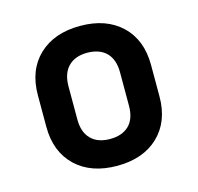

<svg xmlns="http://www.w3.org/2000/svg" viewBox="-88 -651 775 753"><g transform="rotate(-15 299.5 -275.0)"><path d="M299.3 8.8Q193.4 8.8 131.3 -50.3Q69.3 -109.9 69.3 -210.9V-338.9Q69.3 -440.9 131.3 -500Q193.4 -559.1 299.3 -559.1Q404.8 -559.1 466.8 -500Q528.8 -440.9 528.8 -338.9V-210.9Q528.8 -109.9 466.8 -50.3Q404.8 8.8 299.3 8.8ZM299.3 -100.1Q348.6 -100.1 376.5 -127.4Q403.8 -154.8 403.8 -207V-342.8Q403.8 -394.5 376.5 -422.4Q349.1 -449.7 299.3 -450.2Q249.5 -450.2 222.2 -422.4Q194.8 -395 194.3 -342.8V-207Q194.3 -155.3 222.2 -127.4Q249.5 -100.1 299.3 -100.1Z"/></g></svg>

Font: UDEV Gothic 35
Style: Bold
Weight: 700
Version: v2.1.0; ttfautohint (v1.8.4.7-5d5b-dirty) -l 6 -r 45 -G 200 